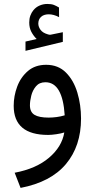

<svg xmlns="http://www.w3.org/2000/svg" viewBox="-20 -669 470 952"><path d="M161.6 -475.6Q146 -491.2 135.5 -511Q125 -530.8 125 -557.6Q125 -576.7 130.6 -591.8Q136.2 -606.9 145.5 -618.2Q158.2 -633.8 176.5 -641.6Q194.8 -649.4 214.4 -649.4Q234.4 -649.4 246.6 -644.8Q258.8 -640.1 272.5 -631.8L272.9 -584Q246.1 -598.1 221.2 -598.1Q212.4 -598.1 201.9 -595.5Q191.4 -592.8 183.6 -585.4Q169.9 -573.2 169.9 -551.3Q170.4 -535.2 181.4 -520.5Q192.4 -505.9 216.3 -499Q218.8 -498.5 221.2 -497.6Q223.6 -496.6 227.1 -496.6Q230 -496.6 231.9 -497.1L291.5 -509.3V-461.4L106.4 -417V-462.9ZM298.8 -12.2Q282.2 -6.8 258.5 -3.4Q234.9 0 218.8 0Q47.9 0 47.9 -144.5Q47.9 -192.9 65.2 -239.5Q82.5 -286.1 118.4 -316.9Q154.3 -347.7 209 -347.7Q268.6 -347.7 306.9 -309.3Q345.2 -271 363.5 -210Q381.8 -148.9 381.8 -81.1Q381.8 55.2 306.9 144.5Q231.9 233.9 82 262.7L52.7 187.5Q159.2 167.5 223.1 113Q287.1 58.6 298.8 -12.2ZM300.8 -97.2Q290.5 -261.2 205.1 -261.2Q175.3 -261.2 158.4 -241.2Q141.6 -221.2 135 -194.6Q128.4 -168 128.4 -147Q128.4 -113.3 151.1 -99.6Q173.8 -85.9 221.2 -85.9Q240.2 -85.9 260.7 -88.6Q281.2 -91.3 300.8 -97.2Z"/></svg>

Font: Vazir FD-WOL-UI
Style: Regular-FD-WOL-UI
Weight: 400
Designer: Saber Rastikerdar
Foundry: Saber Rastikerdar
Version: Version 30.1.0